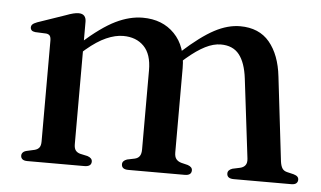

<svg xmlns="http://www.w3.org/2000/svg" viewBox="-41 -538 1001 599"><g transform="rotate(5 460.0 -238.5)"><path d="M206.5 -449V-65.5Q206.5 -52.5 211.5 -46Q216.5 -39.5 226 -37L249 -32Q264 -27 264 -16Q264 0 242 0H63.5Q53 0 48 -4.2Q43 -8.5 43 -15.5Q43 -21 46.8 -25.2Q50.5 -29.5 59 -31.5L83.5 -37Q93 -39.5 97.8 -45.8Q102.5 -52 102.5 -65V-380.5Q102.5 -391 99 -395.8Q95.5 -400.5 87.5 -401.5L53 -403Q45 -404 41.5 -407.5Q38 -411 38 -416Q38 -422 42 -426Q46 -430 56.5 -434L142.5 -463.5Q157 -469 166.2 -471.2Q175.5 -473.5 183 -473.5Q195 -473.5 200.8 -467Q206.5 -460.5 206.5 -449ZM193 -344 175 -362.5 196 -381.5Q255.5 -434.5 299.2 -455.8Q343 -477 383.5 -477Q445.5 -477 483.2 -438Q521 -399 521 -331V-67Q521 -53.5 526.5 -46.5Q532 -39.5 542.5 -36.5L563 -31.5Q577.5 -26.5 577.5 -16Q577.5 0 556.5 0H380Q358.5 0 358.5 -16Q358.5 -27 373 -32L397 -37Q407.5 -39.5 412.2 -46.8Q417 -54 417 -67.5V-315.5Q417 -365.5 392.8 -390.2Q368.5 -415 328 -415Q303 -415 274.8 -402.5Q246.5 -390 214 -362.5ZM507 -344 488.5 -362.5 510 -381.5Q567 -433 608.5 -455Q650 -477 688.5 -477Q748 -477 780.8 -437.8Q813.5 -398.5 821 -331L852 -67.5Q854 -53.5 858.8 -46.2Q863.5 -39 873.5 -36.5L894.5 -31.5Q903 -29 906.8 -25.2Q910.5 -21.5 910.5 -15.5Q910.5 -8.5 905.5 -4.2Q900.5 0 890 0H710Q688.5 0 688.5 -16Q688.5 -27 703 -32L726.5 -37Q737.5 -39.5 743 -46.8Q748.5 -54 747 -67.5L717 -315.5Q711 -365 691.2 -390Q671.5 -415 633.5 -415Q610.5 -415 584.8 -402Q559 -389 528 -362.5Z"/></g></svg>

Font: Fraunces 28pt
Style: Regular
Weight: 400
Version: Version 1.000;[b76b70a41]